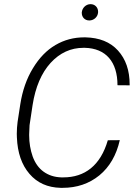

<svg xmlns="http://www.w3.org/2000/svg" viewBox="-20 -902 675 932"><path d="M377 -841.8C377 -840.8 377 -839.8 377 -838.9C377 -818.8 391.6 -802.7 413.1 -802.7C413.6 -802.7 414.1 -802.7 414.6 -802.7C436 -803.2 454.6 -819.8 456.1 -841.8C456.1 -843.3 456.1 -844.2 456.1 -845.7C456.1 -865.2 441.4 -881.8 419.9 -881.8C419.4 -881.8 418.9 -881.8 418.5 -881.8C396.5 -881.3 378.9 -863.3 377 -841.8ZM503.4 -221.2C467.8 -98.6 391.6 -41 287.6 -41C284.2 -41 280.8 -41 277.3 -41C244.1 -42 215.8 -51.3 191.9 -68.4C168 -85.4 150.4 -110.4 138.7 -142.1C127.4 -174.3 121.6 -208.5 121.6 -244.6C121.6 -246.6 121.6 -248.5 121.6 -250.5L123.5 -294.4L138.2 -392.1C151.9 -479.5 181.2 -547.9 225.6 -596.7C270.5 -645.5 323.7 -669.9 385.3 -669.9C387.7 -669.9 389.6 -669.9 391.6 -669.9C493.7 -667.5 550.3 -602.1 550.3 -488.3L609.4 -487.8C609.4 -488.8 609.4 -490.2 609.4 -491.2C609.4 -560.5 590.3 -615.2 552.7 -656.7C515.1 -698.2 462.4 -719.2 394.5 -720.7C392.6 -720.7 390.6 -720.7 388.7 -720.7C338.4 -720.7 292 -708.5 249.5 -683.6C206.5 -658.7 169.9 -620.6 139.6 -570.3C108.9 -520 88.9 -461.9 78.6 -396.5L65.4 -310.5C63 -291.5 61.5 -272 61.5 -252.4C61.5 -246.6 62 -240.7 62 -234.9C64.9 -160.6 85.4 -101.6 123 -58.1C160.6 -14.2 210.9 8.3 274.4 9.8C277.8 9.8 280.8 9.8 284.2 9.8C353 9.8 412.6 -10.3 462.4 -50.8C511.7 -91.3 544.9 -148.4 561.5 -221.7Z"/></svg>

Font: Roboto Light
Style: Italic
Weight: 300
Italic angle: -12°
Designer: Google
Version: Version 2.137; 2017